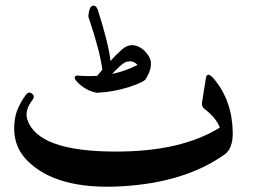

<svg xmlns="http://www.w3.org/2000/svg" viewBox="-20 -657 966 698"><path d="M78.6 -73.7Q18.6 -134.8 35.2 -229.5Q42 -267.6 73.2 -311Q84.5 -326.7 96.7 -316.4Q108.4 -306.6 97.2 -292.5Q68.4 -254.4 79.6 -221.2Q119.1 -106 400.4 -106Q638.7 -105.5 779.3 -193.4Q764.6 -230 723.1 -261.2Q712.4 -269.5 714.4 -284.7L728.5 -373Q732.9 -400.4 760.3 -367.2Q824.7 -288.6 826.2 -173.3Q826.2 -116.7 796.9 -95.7Q651.4 7.8 418.5 20.5Q184.1 33.2 78.6 -73.7ZM313.5 -634.8Q328.6 -642.6 336.9 -617.2Q375 -496.6 381.8 -435.1Q401.9 -458.5 425.8 -479Q450.7 -499.5 477.8 -489.7Q504.9 -480 522.5 -449.7Q540 -419.4 509.8 -369.6Q502.4 -357.9 448 -340.3Q393.6 -322.8 333.5 -319.8Q332.5 -319.8 331.5 -319.8Q302.7 -324.7 277.8 -343.8Q252.9 -362.8 251.5 -374.5Q252 -382.8 262.2 -382.3Q297.9 -378.9 333.5 -381.3L352.1 -403.8Q342.8 -474.1 301.8 -594.7Q300.3 -600.1 303.7 -615.5Q307.1 -630.9 313.5 -634.8ZM435.5 -430.7Q421.9 -424.8 387.7 -388.2Q436 -398.4 480 -420.9Q461.9 -440.9 435.5 -430.7Z"/></svg>

Font: Amiri
Style: Bold Slanted
Weight: 700
Italic angle: 9°
Designer: Khaled Hosny
Version: Version 000.107